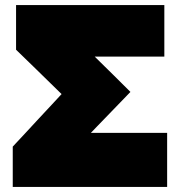

<svg xmlns="http://www.w3.org/2000/svg" viewBox="-20 -733 710 753"><path d="M30 0V-158Q51 -180.5 77.8 -209.2Q104.5 -238 132.2 -268Q160 -298 183.5 -323L221.5 -364L177.5 -407Q143.5 -440.5 111 -472Q78.5 -503.5 43 -538V-713H624.5V-511H351.5L360.5 -502Q393 -470 426.8 -436.8Q460.5 -403.5 491.5 -372.5Q460 -340 425.8 -304.5Q391.5 -269 360.5 -237L336.5 -212H635.5V0Z"/></svg>

Font: Commissioner Black
Style: Regular
Weight: 900
Designer: Kostas Bartsokas
Foundry: Kostas Bartsokas
Version: Version 1.000; ttfautohint (v1.8.3)